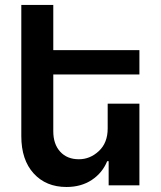

<svg xmlns="http://www.w3.org/2000/svg" viewBox="-20 -747 648 774"><path d="M414.1 -229V-329.1H542V0H418V-97.2H412.1Q392.6 -49.8 349.9 -21.5Q307.1 6.8 248 6.8Q165.5 6.8 115.7 -47.9Q65.9 -102.5 65.9 -198.2V-727.1H194.8V-544.9H542V-446.8H194.8V-217.8Q194.8 -166 222.7 -135.5Q250.5 -105 297.9 -105Q343.3 -105 378.7 -138.2Q414.1 -171.4 414.1 -229Z"/></svg>

Font: Telcell.Market SemBd
Style: Regular
Weight: 600
Designer: Rasmus Andersson, Sedrak Mkrtchyan
Version: Version 3.019;git-0a5106e0b